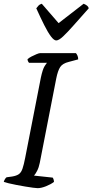

<svg xmlns="http://www.w3.org/2000/svg" viewBox="-29 -981 483 1001"><path d="M167 0Q160 0 142.6 -2.4Q125.3 -4.8 102.6 -8.5Q79.8 -12.3 57 -16.7Q34.1 -21.1 16.4 -25.4Q-1.3 -29.6 -9.3 -32.6Q-7.3 -40.6 -3 -47.3Q1.2 -54 5.2 -56.7L34.3 -60.7Q57 -64.5 69.2 -73Q81.4 -81.5 88.3 -101.7Q95.3 -121.9 102.3 -158.3L183.9 -575.7Q193.4 -620.2 203.6 -636.1Q213.7 -651.9 216.2 -653.6H122.1Q119.9 -656.6 117.5 -660.7Q115.1 -664.8 114.4 -672.4Q121.1 -678.9 134.7 -686.1Q148.2 -693.2 161.5 -698.6Q174.8 -704 180 -704H366.8Q370.8 -700 374.8 -691.2Q378.8 -682.4 378.6 -671.4L330 -658.4Q297.1 -650.4 284.7 -631.3Q272.3 -612.1 264.3 -572.1L178.4 -132.1Q173.6 -107.8 164.5 -90.3Q155.3 -72.7 148.3 -65.5L245.8 -55Q248.4 -51.6 250.4 -45Q252.4 -38.3 252.4 -32.6Q236.1 -20.1 210.9 -10Q185.7 0 167 0ZM264.1 -770.1Q252.4 -770.1 236.5 -791.2Q220.7 -812.2 201.7 -850Q182.6 -887.9 160.2 -937.6Q166 -945.1 171.6 -951.7Q177.3 -958.2 188.8 -961.5L276.5 -860.4L407 -961.5Q418.9 -956.7 425.7 -950.8Q432.6 -944.9 433.6 -937.6Q389.7 -888.4 356.3 -850.5Q322.9 -812.6 300.3 -791.4Q277.7 -770.1 264.1 -770.1Z"/></svg>

Font: Texturina Medium
Style: Italic
Weight: 500
Italic angle: -11°
Designer: Guillermo Torres Carreño
Foundry: Omnibus-Type
Version: Version 1.002